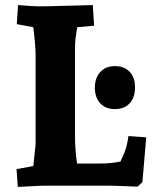

<svg xmlns="http://www.w3.org/2000/svg" viewBox="-20 -730 605 755"><path d="M374 -446.5Q395 -470 432 -470Q469 -470 490 -447.5Q511 -425 511 -386Q511 -347 490 -324Q469 -301 432 -301Q395 -301 374 -324Q353 -347 353 -385Q353 -423 374 -446.5ZM111 -77 120 -163V-512Q120 -551 111 -623L46 -635L51 -710Q104 -705 151 -705L345 -710L350 -629L284 -623Q275 -578 275 -542V-193Q275 -143 283 -87H377Q416 -87 454 -95Q472 -134 477 -153Q482 -172 485 -195L555 -190L540 -14L521 4Q427 0 407 0H150L50 5L45 -65Z"/></svg>

Font: Andada SC
Style: Bold
Weight: 700
Designer: Carolina Giovagnoli
Foundry: Carolina Giovagnoli
Version: Version 1.003